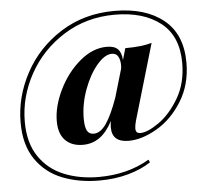

<svg xmlns="http://www.w3.org/2000/svg" viewBox="-55 -732 968 908"><g transform="rotate(-5 429.5 -277.5)"><path d="M456 -126Q456 -142 459 -157Q431 -104 396.5 -80Q362 -56 318 -56Q265 -56 234.5 -87Q204 -118 204 -178Q204 -248 242 -326Q280 -404 341.5 -456Q403 -508 470 -508Q506 -508 522.5 -491Q539 -474 541 -439L557 -494Q636 -494 683 -508L577 -147Q571 -125 571 -112Q571 -99 576.5 -93.5Q582 -88 594 -88Q627 -88 681 -125.5Q735 -163 777 -234Q819 -305 819 -401Q819 -529 737.5 -592.5Q656 -656 521 -656Q386 -656 279 -589Q172 -522 112.5 -414Q53 -306 53 -188Q53 -88 97 -23Q141 42 215 72Q289 102 380 102Q516 102 620 41L626 54Q581 84 518 101.5Q455 119 381 119Q284 119 205.5 88Q127 57 80 -11.5Q33 -80 33 -186Q33 -308 93.5 -420.5Q154 -533 265.5 -603.5Q377 -674 521 -674Q667 -674 753 -605Q839 -536 839 -401Q839 -297 790 -218Q741 -139 669.5 -97.5Q598 -56 535 -56Q456 -56 456 -126ZM489 -264 529 -400 530 -415Q530 -440 521 -456.5Q512 -473 491 -473Q457 -473 419.5 -428.5Q382 -384 357 -315.5Q332 -247 332 -179Q332 -140 341.5 -122Q351 -104 373 -104Q405 -104 432.5 -143.5Q460 -183 489 -264Z"/></g></svg>

Font: Playfair Display SC
Style: Bold Italic
Weight: 700
Italic angle: -14°
Designer: Claus Eggers Sørensen
Foundry: Claus Eggers Sørensen
Version: Version 1.200; ttfautohint (v1.6)